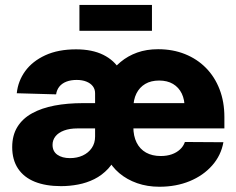

<svg xmlns="http://www.w3.org/2000/svg" viewBox="-20 -728 934 760"><path d="M221.7 8.8Q161.1 8.8 117.9 -8.5Q74.7 -25.9 51.5 -60.5Q28.3 -95.2 28.3 -145.5Q28.3 -192.4 48.8 -225.6Q69.3 -258.8 106.9 -279.5Q144.5 -300.3 195.8 -310.1Q247.1 -319.8 309.1 -319.8H778.3L710.9 -298.3Q711.4 -333 699.5 -357.7Q687.5 -382.3 664.8 -395.8Q642.1 -409.2 609.9 -409.2Q577.6 -409.2 554.9 -395.8Q532.2 -382.3 520 -357.9Q507.8 -333.5 507.8 -299.3V-226.1Q507.8 -189.5 520.8 -163.6Q533.7 -137.7 558.1 -124Q582.5 -110.4 616.2 -110.4Q640.6 -110.4 659.9 -117.2Q679.2 -124 692.6 -136.5Q706.1 -148.9 711.9 -166L864.3 -165Q855 -112.8 819.8 -73Q784.7 -33.2 731 -11Q677.2 11.2 610.8 11.2Q563.5 11.2 522.9 -2.9Q482.4 -17.1 452.1 -42.7Q421.9 -68.4 405.3 -102.1L405.8 -424.8Q428.2 -458.5 457.3 -482.7Q486.3 -506.8 523.2 -520Q560.1 -533.2 606 -533.2Q664.1 -533.2 712.2 -513.9Q760.3 -494.6 795.2 -459.2Q830.1 -423.8 849.1 -374.5Q868.2 -325.2 868.2 -264.6V-219.7H287.1Q255.9 -219.7 233.6 -211.4Q211.4 -203.1 199.7 -188.5Q188 -173.8 188 -154.8Q188 -128.9 207 -115.5Q226.1 -102.1 256.8 -102.1Q285.2 -102.1 307.6 -112.5Q330.1 -123 343.3 -142.3Q356.4 -161.6 356.4 -187.5V-358.9Q356.4 -375 347.4 -386.7Q338.4 -398.4 322 -405Q305.7 -411.6 283.2 -411.6Q260.3 -411.6 242.7 -404.8Q225.1 -397.9 214.8 -385Q204.6 -372.1 202.1 -354.5L46.4 -358.9Q51.3 -407.2 79.8 -446.5Q108.4 -485.8 159.4 -509.3Q210.4 -532.7 281.2 -532.7Q344.7 -532.7 388.7 -511Q432.6 -489.3 455.6 -449.7Q478.5 -410.2 479 -356.4L476.1 -126.5H446.8Q432.6 -86.4 408.2 -60.3Q383.8 -34.2 353.3 -19Q322.8 -3.9 289.1 2.4Q255.4 8.8 221.7 8.8ZM581.5 -708.5V-606H294.4V-708.5Z"/></svg>

Font: Inter 28pt ExtraBold
Style: Regular
Weight: 800
Designer: Rasmus Andersson
Foundry: rsms
Version: Version 4.001;git-66647c0bb